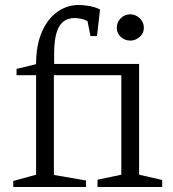

<svg xmlns="http://www.w3.org/2000/svg" viewBox="-20 -746 692 766"><path d="M33 0V-24L124 -49V-446H46V-471L124 -490Q124 -566 147 -618.5Q170 -671 208.5 -698.5Q247 -726 293 -726Q307 -726 323 -724Q339 -722 354 -718Q369 -714 379 -708L367 -602H341L329 -662Q316 -669 302 -671.5Q288 -674 278 -674Q249 -674 231 -658.5Q213 -643 204.5 -611.5Q196 -580 196 -532V-491H535V-49L627 -28V0H369V-29L464 -49V-446H195V-48L323 -26V0ZM500 -584Q478 -584 462 -598.5Q446 -613 446 -635Q446 -658 462 -673.5Q478 -689 500 -689Q520 -689 537 -673.5Q554 -658 554 -635Q554 -613 537 -598.5Q520 -584 500 -584Z"/></svg>

Font: Manuale Light
Style: Regular
Weight: 300
Designer: Eduardo Tunni / Pablo Cosgaya
Foundry: Eduardo Tunni / Pablo Cosgaya
Version: Version 1.002